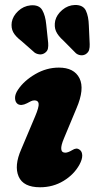

<svg xmlns="http://www.w3.org/2000/svg" viewBox="-20 -758 397 791"><path d="M249 -129Q260 -129 277.5 -139.5Q286 -145 293.8 -145.8Q301.5 -146.5 309.5 -140Q318.5 -133 318.8 -117.2Q319 -101.5 307.5 -80Q285 -39 241.8 -12.8Q198.5 13.5 145 13.5Q76 13.5 56.8 -30.8Q37.5 -75 67.5 -143L124.5 -278Q141 -317 139.2 -330.8Q137.5 -344.5 122 -344.5Q115 -344.5 107.8 -341.2Q100.5 -338 91 -332.5Q67.5 -320.5 53 -329.5Q42.5 -337 42 -353.5Q41.5 -370 54.5 -389Q79 -425.5 125.2 -452.5Q171.5 -479.5 222.5 -479.5Q285.5 -479.5 307.5 -435.5Q329.5 -391.5 295 -311.5L243.5 -188Q218.5 -129 249 -129ZM346 -653 349.5 -576Q350 -563 347.2 -552.8Q344.5 -542.5 333.5 -535Q323.5 -529 312 -530.5Q300.5 -532 292.5 -539L242 -590Q218.5 -611 210.5 -629.8Q202.5 -648.5 207.5 -673Q213.5 -697.5 236.5 -717Q259.5 -736.5 288.5 -737.5Q322.5 -738 333.8 -714.2Q345 -690.5 346 -653ZM170.5 -657 178.5 -581Q179.5 -568.5 177.5 -558Q175.5 -547.5 165 -540Q155 -533 143.5 -534Q132 -535 123 -541L69 -588.5Q44 -607.5 34.5 -625.2Q25 -643 28.5 -667Q33 -692 54.8 -712.5Q76.5 -733 106 -736Q141 -739 154 -716.5Q167 -694 170.5 -657Z"/></svg>

Font: Fraunces 9pt S100
Style: Bold Italic
Weight: 700
Italic angle: -16°
Version: Version 1.000; ttfautohint (v1.8.3)